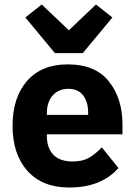

<svg xmlns="http://www.w3.org/2000/svg" viewBox="-20 -824 602 856"><path d="M349 -587H225L93 -746L166 -804L287 -689L408 -804L481 -746ZM288 12Q169 12 102.5 -62Q36 -136 36 -263Q36 -389 100.5 -463Q165 -537 282 -537Q405 -537 465.5 -461Q526 -385 526 -269V-225H189V-217Q189 -164 218 -134Q247 -104 305 -104Q347 -104 375.5 -120Q404 -136 434 -167L508 -75Q432 12 288 12ZM285 -428Q241 -428 215 -398.5Q189 -369 189 -320V-312H373V-321Q373 -370 350.5 -399Q328 -428 285 -428Z"/></svg>

Font: Aneliza
Style: Bold
Weight: 700
Designer: Mike Abbink, Paul van der Laan, Pieter van Rosmalen
Foundry: Bold Monday
Version: Version 3.0